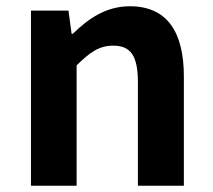

<svg xmlns="http://www.w3.org/2000/svg" viewBox="-20 -594 681 614"><path d="M79 0H225V-385C267 -426 296 -448 342 -448C397 -448 421 -417 421 -331V0H568V-349C568 -490 516 -574 395 -574C319 -574 262 -534 213 -486H209L199 -560H79Z"/></svg>

Font: Noto Sans CJK JP Bold
Style: Regular
Weight: 700
Designer: Ryoko NISHIZUKA (kana & ideographs); Paul D. Hunt (Latin, Greek & Cyrillic); Wenlong ZHANG (bopomofo); Sandoll Communica
Foundry: Adobe Systems Incorporated
Version: Version 1.004;PS 1.004;hotconv 1.0.82;makeotf.lib2.5.63406